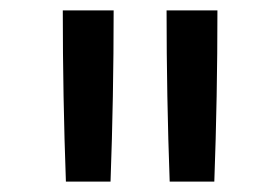

<svg xmlns="http://www.w3.org/2000/svg" viewBox="-20 -792 540 370"><path d="M107 -442Q104 -524 102.5 -606.5Q101 -689 101 -772H199Q199 -689 197.5 -606.5Q196 -524 193 -442ZM307 -442Q304 -524 302.5 -606.5Q301 -689 301 -772H399Q399 -689 397.5 -606.5Q396 -524 393 -442Z"/></svg>

Font: Iosevka Term Medium
Style: Regular
Weight: 500
Monospace: yes
Designer: Belleve Invis
Foundry: Belleve Invis
Version: Version 26.3.1